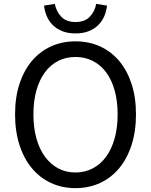

<svg xmlns="http://www.w3.org/2000/svg" viewBox="-20 -961 782 994"><path d="M371 13Q302 13 244.5 -13.5Q187 -40 145.5 -89.5Q104 -139 81 -210Q58 -281 58 -369Q58 -457 81 -527Q104 -597 145.5 -646Q187 -695 244.5 -721Q302 -747 371 -747Q440 -747 497.5 -721Q555 -695 596.5 -646Q638 -597 661 -527Q684 -457 684 -369Q684 -281 661 -210Q638 -139 596.5 -89.5Q555 -40 497.5 -13.5Q440 13 371 13ZM371 -68Q420 -68 460.5 -89.5Q501 -111 529.5 -150Q558 -189 573.5 -244.5Q589 -300 589 -369Q589 -438 573.5 -493Q558 -548 529.5 -586.5Q501 -625 460.5 -645.5Q420 -666 371 -666Q321 -666 281 -645.5Q241 -625 212.5 -586.5Q184 -548 168.5 -493Q153 -438 153 -369Q153 -300 168.5 -244.5Q184 -189 212.5 -150Q241 -111 281 -89.5Q321 -68 371 -68ZM371 -788Q332 -788 303 -799.5Q274 -811 254 -830.5Q234 -850 222.5 -876.5Q211 -903 208 -932L264 -941Q271 -902 297 -874.5Q323 -847 371 -847Q419 -847 445 -874.5Q471 -902 478 -941L534 -932Q531 -903 519.5 -876.5Q508 -850 488 -830.5Q468 -811 439 -799.5Q410 -788 371 -788Z"/></svg>

Font: SpoqaHanSans-Regular
Style: Regular
Weight: 400
Designer: [Spoqa Han Sans] Dong-huui Kim \uAE40 \uB3D9 \uD718  Younghwa Kang \uAC15 \uC601 \uD654  [Noto Sans] Ryoko NISHIZUKA \u8
Foundry: Spoqa (http://www.spoqa-han-sans.com)
Version: Version 2.000